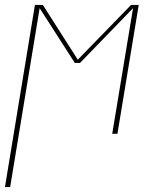

<svg xmlns="http://www.w3.org/2000/svg" viewBox="-21 -540 641 775"><path d="M-1 215 120 -520H152L293 -299L508 -520H539L453 0H432L516 -507L302 -286H281L139 -507L20 215Z"/></svg>

Font: Iosevka SS04 Thin Extended
Style: Italic
Weight: 100
Width: 7
Italic angle: -9°
Monospace: yes
Designer: Belleve Invis
Foundry: Belleve Invis
Version: Version 19.0.0; ttfautohint (v1.8.4)